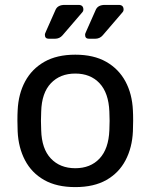

<svg xmlns="http://www.w3.org/2000/svg" viewBox="-20 -753 614 783"><path d="M287 10Q211 10 160 -19Q109 -48 82 -99.5Q55 -151 52 -217Q51 -234 51 -260.5Q51 -287 52 -303Q55 -370 82.5 -421Q110 -472 161 -501Q212 -530 287 -530Q362 -530 413 -501Q464 -472 491.5 -421Q519 -370 522 -303Q523 -287 523 -260.5Q523 -234 522 -217Q519 -151 492 -99.5Q465 -48 414 -19Q363 10 287 10ZM287 -67Q349 -67 386 -106.5Q423 -146 426 -222Q427 -237 427 -260Q427 -283 426 -298Q423 -374 386 -413.5Q349 -453 287 -453Q225 -453 187.5 -413.5Q150 -374 148 -298Q147 -283 147 -260Q147 -237 148 -222Q150 -146 187.5 -106.5Q225 -67 287 -67ZM343 -595Q327 -595 327 -611Q327 -615 329 -619Q331 -623 332 -626L371 -714Q380 -733 408 -733H464Q484 -733 484 -714Q484 -707 478 -701L399 -609Q387 -595 368 -595ZM179 -595Q163 -595 163 -611Q163 -615 165 -619Q167 -623 168 -626L207 -714Q216 -733 244 -733H300Q320 -733 320 -714Q320 -707 314 -701L235 -609Q223 -595 204 -595Z"/></svg>

Font: RubikRegular
Style: Regular
Weight: 400
Designer: Hubert and Fischer
Foundry: Hubert and Fischer
Version: Version 2.300;gftools[0.9.30]